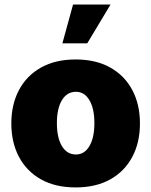

<svg xmlns="http://www.w3.org/2000/svg" viewBox="-20 -814 665 844"><path d="M312.5 9.9Q223.7 9.9 160.5 -25.4Q97.3 -60.7 63.6 -124.1Q29.8 -187.5 29.8 -271.3Q29.8 -355.1 63.6 -418.5Q97.3 -481.9 160.5 -517.2Q223.7 -552.6 312.5 -552.6Q401.3 -552.6 464.5 -517.2Q527.7 -481.9 561.4 -418.5Q595.2 -355.1 595.2 -271.3Q595.2 -187.5 561.4 -124.1Q527.7 -60.7 464.5 -25.4Q401.3 9.9 312.5 9.9ZM313.9 -134.9Q351.2 -134.9 373 -171.7Q394.9 -208.5 394.9 -272.7Q394.9 -337 373 -373.8Q351.2 -410.5 313.9 -410.5Q274.5 -410.5 252.3 -373.8Q230.1 -337 230.1 -272.7Q230.1 -208.5 252.3 -171.7Q274.5 -134.9 313.9 -134.9ZM254.3 -623.6 301.1 -794H465.9L363.6 -623.6Z"/></svg>

Font: Inter UI Black
Style: Regular
Weight: 900
Designer: Rasmus Andersson
Foundry: rsms
Version: 3.2;8d6f07862